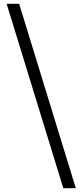

<svg xmlns="http://www.w3.org/2000/svg" viewBox="-20 -814 432 1013"><path d="M314 179H380L81 -794H15Z"/></svg>

Font: Source Han Sans KR
Style: Regular
Weight: 400
Designer: Ryoko NISHIZUKA 西塚涼子 (kana, bopomofo & ideographs); Paul D. Hunt (Latin, Greek & Cyrillic); Sandoll Communications 산돌커뮤니
Foundry: Adobe
Version: Version 2.004;hotconv 1.0.118;makeotfexe 2.5.65603